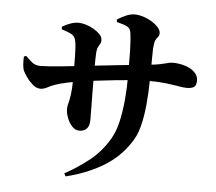

<svg xmlns="http://www.w3.org/2000/svg" viewBox="-57 -864 1115 990"><g transform="rotate(5 500.0 -368.5)"><path d="M310 48Q373 14 435 -34.5Q497 -83 539 -157Q559 -192 571 -244Q583 -296 588.5 -357.5Q594 -419 594 -481Q594 -554 593 -608.5Q592 -663 586 -705Q583 -726 566.5 -735Q550 -744 512 -753L511 -766Q535 -781 557.5 -790.5Q580 -800 601 -800Q621 -800 645 -792.5Q669 -785 690 -772Q711 -759 724 -744Q737 -729 737 -715Q737 -702 730.5 -695.5Q724 -689 718 -676.5Q712 -664 710 -634Q709 -602 709 -574Q709 -546 709 -522Q709 -498 708 -476Q707 -402 701 -339.5Q695 -277 681.5 -226Q668 -175 640 -136Q587 -58 504 -10Q421 38 318 63ZM367 -178Q347 -178 330.5 -195.5Q314 -213 304.5 -238Q295 -263 295 -285Q295 -298 300 -315.5Q305 -333 309 -363.5Q313 -394 313 -443Q313 -474 313 -504Q313 -534 312.5 -560Q312 -586 310.5 -606.5Q309 -627 306 -639Q302 -660 285 -670Q268 -680 232 -691V-704Q251 -716 273.5 -724Q296 -732 316 -732Q332 -732 353 -726Q374 -720 394 -708.5Q414 -697 427.5 -683Q441 -669 441 -652Q441 -641 436.5 -633.5Q432 -626 427 -617.5Q422 -609 420 -590Q419 -576 418.5 -553.5Q418 -531 418 -507.5Q418 -484 418 -467Q418 -420 418.5 -379Q419 -338 419.5 -302Q420 -266 420 -238Q420 -208 406.5 -193Q393 -178 367 -178ZM149 -376Q128 -376 109 -392.5Q90 -409 76.5 -428.5Q63 -448 58 -458Q52 -471 50.5 -491Q49 -511 50 -534L62 -538Q85 -514 100.5 -503.5Q116 -493 138 -493Q154 -493 183.5 -495Q213 -497 247.5 -500.5Q282 -504 313 -507.5Q344 -511 363 -513Q395 -516 442 -521.5Q489 -527 539 -532Q589 -537 631 -541.5Q673 -546 694 -548Q728 -551 748.5 -555Q769 -559 781.5 -562.5Q794 -566 801.5 -567.5Q809 -569 816 -569Q849 -569 879.5 -560Q910 -551 930 -532.5Q950 -514 950 -489Q950 -461 936.5 -453.5Q923 -446 901 -446Q882 -446 855 -451Q828 -456 789.5 -460.5Q751 -465 697 -465Q663 -465 618 -461.5Q573 -458 526.5 -453Q480 -448 439 -443Q398 -438 371 -435Q324 -428 285 -419.5Q246 -411 220 -402Q201 -395 183.5 -385.5Q166 -376 149 -376Z"/></g></svg>

Font: Noto Serif TC ExtraBold
Style: Regular
Weight: 800
Designer: Ryoko NISHIZUKA 西塚涼子 (kana & ideographs); Frank Grießhammer (Latin, Greek & Cyrillic); Wenlong ZHANG 张文龙 (bopomofo); San
Foundry: Adobe
Version: Version 2.002-H1;hotconv 1.1.0;makeotfexe 2.6.0